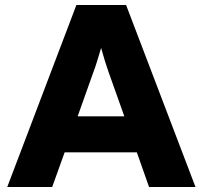

<svg xmlns="http://www.w3.org/2000/svg" viewBox="-20 -749 813 769"><path d="M9 0 286 -729H485L763 0H577L528 -139H239L189 0ZM354 -460 291 -283H478L415 -460Q401 -499 385 -557Q376 -527 369 -504Q362 -481 354 -460Z"/></svg>

Font: BDO Grotesk ExtraBold
Style: Regular
Weight: 800
Designer: Deni Anggara
Foundry: Lokal Container
Version: Version 2.000